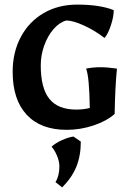

<svg xmlns="http://www.w3.org/2000/svg" viewBox="-20 -553 572 834"><path d="M35 -241Q35 -326 70.5 -392.5Q106 -459 169.5 -496Q233 -533 315 -533Q414 -533 474 -509Q474 -480 461.5 -442.5Q449 -405 434 -388Q393 -420 345 -442Q297 -464 268 -464Q238 -456 212.5 -426.5Q187 -397 172 -355Q157 -313 157 -269Q157 -170 194.5 -123.5Q232 -77 311 -77Q343 -77 370 -84Q368 -220 354 -255Q383 -261 417 -261Q446 -261 488 -255Q480 -175 478 -58Q443 -27 386 -8Q329 11 270 11Q157 11 96 -54.5Q35 -120 35 -241ZM221 238Q238 211 238 169Q238 149 228 124.5Q218 100 204 84Q222 68 248.5 56Q275 44 299 40L331 62Q331 124 311.5 171.5Q292 219 250 261Z"/></svg>

Font: Mirza SemiBold
Style: Regular
Weight: 600
Designer: Arabic design by Kourosh Beigpour, Latin design by Eduardo Tunni, engineering by Lasse Fister
Version: Version 1.0010g